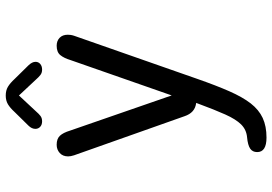

<svg xmlns="http://www.w3.org/2000/svg" viewBox="-158 -539 935 659"><g transform="rotate(-90 309.5 -209.5)"><path d="M166.8 237.7Q117 237.7 117 205.7Q117 189.7 129 181.6Q141 173.5 168 171Q193.8 168.7 211.8 150.7Q229.7 132.7 246.1 96.1Q262.5 59.5 283.7 2L285.7 -3.7Q252 -7.5 240 -44L106 -422.7Q102.2 -434.3 102.2 -443.2Q102.2 -461.3 113.8 -471.9Q125.5 -482.5 142.2 -482.5Q162.7 -482.5 173.1 -471.3Q183.5 -460.2 190.7 -436.5L311.5 -87.7L432.7 -434.7Q439.5 -457.3 449.8 -469.9Q460 -482.5 482 -482.5Q498.7 -482.5 509.2 -472.4Q519.8 -462.3 519.8 -444.3Q519.8 -439.8 519.1 -434.3Q518.3 -428.8 516.2 -422.5L368.3 0Q345.8 64.5 325.8 110Q305.8 155.5 284.1 183.5Q262.3 211.5 234.2 224.6Q206 237.7 166.8 237.7ZM414.8 -579.2Q426.8 -566.7 426.8 -555Q426.8 -545.2 419.4 -538.8Q412 -532.5 400 -532.5Q389.3 -532.5 381.8 -538.2Q374.3 -544 365.7 -553.8L311.3 -612L256.8 -553.5Q248 -543.3 240.8 -537.9Q233.5 -532.5 222.5 -532.5Q210.8 -532.5 203.8 -539Q196.7 -545.5 196.7 -555.7Q196.7 -568 207.7 -579.2L254.5 -626.8Q268.7 -642.3 281.2 -649.8Q293.8 -657.3 311 -657.3Q328.7 -657.3 341.2 -649.8Q353.7 -642.3 368 -626.8Z"/></g></svg>

Font: Sono ExtraLight
Style: Regular
Weight: 200
Designer: Tyler Finck
Foundry: Tyler Finck
Version: Version 2.112